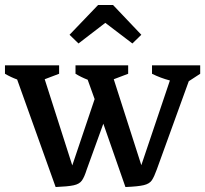

<svg xmlns="http://www.w3.org/2000/svg" viewBox="-35 -748 826 773"><path d="M189 5 34 -428Q9 -437 -15 -451V-485H203V-451L145 -429L256 -82L346 -349L318 -427Q292 -437 269 -451V-485H481V-451L423 -429L534 -83L649 -424Q611 -434 577 -451V-485H771V-451L725 -421L596 -65Q586 -37 576.5 -22.5Q567 -8 543.5 -2.5Q520 3 470 5L381 -250L314 -65Q305 -36 295 -21.5Q285 -7 261.5 -2Q238 3 189 5ZM420 -728 534 -608 498 -573 389 -656 281 -573 245 -608 360 -728Z"/></svg>

Font: Piazzolla Medium
Style: Regular
Weight: 500
Designer: Juan Pablo del Peral
Foundry: Huerta Tipografica
Version: Version 1.330